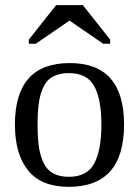

<svg xmlns="http://www.w3.org/2000/svg" viewBox="-20 -716 540 746"><path d="M251 -471Q462 -471 462 -232Q462 10 247 10Q141 10 89.5 -53.5Q38 -117 38 -232Q38 -471 251 -471ZM374 -232Q374 -329 346.5 -380.5Q319 -432 247 -432Q210 -432 185 -418Q160 -404 147.5 -375.5Q135 -347 130.5 -313.5Q126 -280 126 -232Q126 -183 130.5 -149.5Q135 -116 147.5 -87Q160 -58 185 -43.5Q210 -29 247 -29Q319 -29 346.5 -81.5Q374 -134 374 -232ZM92 -546V-562L198 -696H302L408 -562V-546H381L250 -636L119 -546Z"/></svg>

Font: Libra Serif Modern
Style: Regular
Weight: 400
Designer: Stefan Peev, Context Ltd
Foundry: Stefan Peev, Context Ltd
Version: Version 1.000